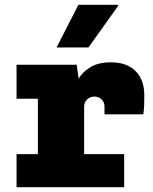

<svg xmlns="http://www.w3.org/2000/svg" viewBox="-20 -781 640 801"><path d="M138 0V-369H49V-511H300L308 -453Q323 -479 356 -500Q389 -521 443 -521Q509 -521 545.5 -484.5Q582 -448 582 -384Q582 -364 581.5 -344Q581 -324 578 -304H416V-335Q416 -348 410.5 -357.5Q405 -367 395.5 -372.5Q386 -378 374 -378Q362 -378 352 -372.5Q342 -367 336.5 -357.5Q331 -348 331 -335V0ZM49 0V-138H498V0ZM216 -583 307 -761H472L474 -758L349 -583Z"/></svg>

Font: Chivo Mono Black
Style: Regular
Weight: 900
Designer: Hector Gatti
Foundry: Omnibus-Type
Version: Version 1.008